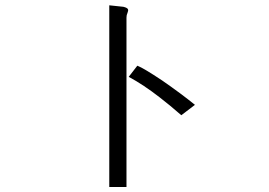

<svg xmlns="http://www.w3.org/2000/svg" viewBox="-20 -749 1040 742"><path d="M457 -722.7 402.3 -728.5V-26.4H468.8V-680.7Q468.8 -685.5 469.7 -690.4Q470.7 -693.4 472.7 -699.2Q476.6 -709 474.6 -712.9Q472.7 -718.8 457 -722.7ZM510.7 -495.1 477.5 -452.1Q535.2 -420.9 596.7 -373Q634.8 -343.8 680.7 -303.7L733.4 -343.8Q680.7 -386.7 607.4 -437.5Q534.2 -486.3 510.7 -495.1Z"/></svg>

Font: DotumChe
Style: Regular
Weight: 400
Monospace: yes
Version: Version 2.21